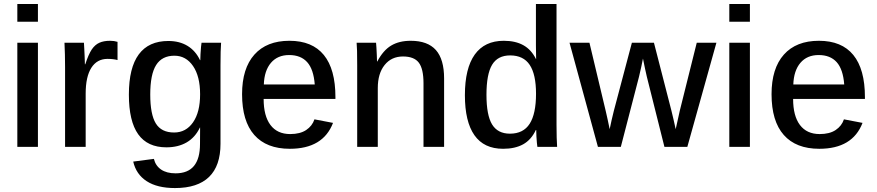

<svg xmlns="http://www.w3.org/2000/svg" viewBox="-20 -745 4449 974"><path d="M172.4 -724.6V-634.8H67.9V-724.6ZM172.4 -528.3V0H67.9V-528.3Z M414.6 -270V0H310.1V-404.8Q310.1 -438 309.3 -468.3Q308.6 -498.5 307.1 -528.3H405.8Q406.7 -511.7 407.7 -494.6Q408.7 -477.5 409.2 -462.4Q409.7 -447.3 410.2 -435.8Q410.6 -424.3 410.6 -418.9H412.6Q428.7 -468.8 445.8 -494.6Q462.4 -518.6 484.4 -528.3Q506.3 -538.1 538.6 -538.1Q559.1 -538.1 576.2 -532.7V-440.4Q554.2 -446.3 525.4 -446.3Q472.2 -446.3 443.4 -401.1Q414.6 -356 414.6 -270Z M867.7 209Q777.8 209 724.1 174.1Q670.4 139.2 655.8 74.7L760.7 61Q769 95.7 797.1 115Q825.2 134.3 870.6 134.3Q933.1 134.3 963.9 96.9Q994.6 59.6 994.6 -14.6L995.1 -98.1H994.1Q970.2 -47.9 927 -22.7Q883.8 2.4 824.2 2.4Q728.5 2.4 681.2 -63.7Q633.8 -129.9 633.8 -265.1Q633.8 -401.4 684.1 -469.2Q734.4 -537.1 834 -537.1Q890.6 -537.1 931.4 -512.2Q972.2 -487.3 994.6 -439.9H996.1Q996.1 -450.2 997.1 -470Q998 -489.7 999.8 -507.3Q1001.5 -524.9 1002.4 -528.3H1101.6Q1098.6 -493.2 1098.6 -414.6V-15.6Q1098.6 96.2 1040.5 152.6Q982.4 209 867.7 209ZM995.1 -266.6Q995.1 -357.9 959.2 -410.2Q923.3 -462.4 864.7 -462.4Q801.8 -462.4 772 -415Q742.2 -367.7 742.2 -265.6Q742.2 -164.6 770.5 -118.7Q798.8 -72.8 863.3 -72.8Q923.3 -72.8 959.2 -124.3Q995.1 -175.8 995.1 -266.6Z M1317.4 -243.2Q1317.4 -156.7 1352.1 -110.8Q1386.7 -64.9 1452.1 -64.9Q1502.4 -64.9 1533.2 -85.4Q1564 -106 1575.2 -139.6L1669.4 -121.6Q1619.1 9.8 1450.2 9.8Q1332 9.8 1270 -60.3Q1208 -130.4 1208 -267.1Q1208 -397.9 1270.5 -468Q1333 -538.1 1448.2 -538.1Q1564 -538.1 1622.8 -466.1Q1681.6 -394 1681.6 -252V-243.2ZM1576.7 -316.4Q1570.8 -393.6 1538.3 -429.7Q1505.9 -465.8 1446.8 -465.8Q1388.2 -465.8 1354.5 -426.3Q1320.8 -386.7 1318.4 -316.4Z M1896.5 -298.3V0H1792V-413.6Q1792 -459 1791.3 -486.6Q1790.5 -514.2 1789.1 -528.3H1887.7Q1888.7 -520 1889.6 -503.4Q1890.6 -486.8 1891.4 -467.8Q1892.1 -448.7 1892.6 -433.1H1894Q1923.8 -489.7 1964.4 -513.9Q2004.9 -538.1 2063.5 -538.1Q2149.4 -538.1 2191.2 -491.2Q2232.9 -444.3 2232.9 -346.7V0H2128.4V-322.3Q2128.4 -396 2104.5 -427.2Q2080.6 -458.5 2024.4 -458.5Q1965.8 -458.5 1931.2 -415.3Q1896.5 -372.1 1896.5 -298.3Z M2706.1 0Q2705.1 -5.4 2703.6 -20.5Q2702.1 -35.6 2701.2 -53.7Q2700.2 -71.8 2700.2 -85.4H2698.2Q2674.8 -35.6 2633.8 -12.9Q2592.8 9.8 2532.2 9.8Q2435.1 9.8 2386.7 -59.1Q2338.4 -127.9 2338.4 -262.2Q2338.4 -398.4 2388.4 -468.3Q2438.5 -538.1 2535.6 -538.1Q2594.7 -538.1 2635 -515.6Q2675.3 -493.2 2698.7 -445.8H2699.7L2698.7 -514.2V-724.6H2803.2V-110.8Q2803.2 -75.2 2804 -47.6Q2804.7 -20 2806.2 0ZM2447.8 -264.2Q2447.8 -160.6 2476.3 -113.8Q2504.9 -66.9 2566.9 -66.9Q2634.8 -66.9 2667 -117.2Q2699.2 -167.5 2699.2 -269.5Q2699.2 -367.7 2667.2 -415.8Q2635.3 -463.9 2567.9 -463.9Q2504.9 -463.9 2476.3 -416.3Q2447.8 -368.7 2447.8 -264.2Z M3221.7 -356 3129.4 0H3013.2L2869.1 -528.3H2970.2L3053.2 -180.2Q3057.1 -162.6 3062.5 -138.9Q3067.9 -115.2 3072.8 -89.8Q3077.6 -113.3 3082.8 -136.2Q3087.9 -159.2 3093.8 -182.1L3185.5 -528.3H3297.4L3386.2 -183.1Q3391.1 -163.6 3396.5 -140.1Q3401.9 -116.7 3407.7 -89.8Q3413.1 -113.3 3418.5 -138.2Q3423.8 -163.1 3428.7 -184.1L3514.6 -528.3H3614.3L3466.8 0H3350.6L3261.2 -356.4Q3256.8 -374 3252.2 -396.7Q3247.6 -419.4 3241.7 -447.8Q3238.3 -431.2 3232.9 -405Q3227.5 -378.9 3221.7 -356Z M3784.2 -724.6V-634.8H3679.7V-724.6ZM3784.2 -528.3V0H3679.7V-528.3Z M4003.4 -243.2Q4003.4 -156.7 4038.1 -110.8Q4072.8 -64.9 4138.2 -64.9Q4188.5 -64.9 4219.2 -85.4Q4250 -106 4261.2 -139.6L4355.5 -121.6Q4305.2 9.8 4136.2 9.8Q4018.1 9.8 3956.1 -60.3Q3894 -130.4 3894 -267.1Q3894 -397.9 3956.5 -468Q4019 -538.1 4134.3 -538.1Q4250 -538.1 4308.8 -466.1Q4367.7 -394 4367.7 -252V-243.2ZM4262.7 -316.4Q4256.8 -393.6 4224.4 -429.7Q4191.9 -465.8 4132.8 -465.8Q4074.2 -465.8 4040.5 -426.3Q4006.8 -386.7 4004.4 -316.4Z"/></svg>

Font: Arimo Medium
Style: Regular
Weight: 500
Designer: Steve Matteson
Foundry: Monotype Imaging Inc.
Version: Version 1.33